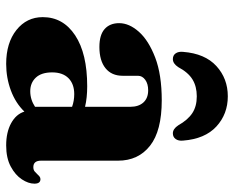

<svg xmlns="http://www.w3.org/2000/svg" viewBox="-88 -657 758 622"><g transform="rotate(90 291.0 -346.0)"><path d="M35.5 -105.5Q35.5 -171.5 94.5 -210.5Q153.5 -249.5 259.5 -249.5Q297 -249.5 326 -242.5V-389Q326 -416 312 -431.5Q298 -447 272.5 -447Q251.5 -447 238.5 -437.5Q225.5 -428 225.5 -414V-364.5Q225.5 -328.5 201 -308.8Q176.5 -289 132 -289Q93 -289 74 -306Q55 -323 55 -353Q55 -385.5 83 -417Q111 -448.5 166.5 -469.8Q222 -491 305 -491Q404 -491 452.2 -453Q500.5 -415 500.5 -349.5V-100Q500.5 -75 521.5 -75Q531 -75 536.2 -80Q541.5 -85 546 -89.5Q549 -93 552.5 -95.5Q556 -98 560.5 -98Q575 -98 575 -78.5Q575 -59 561 -37.8Q547 -16.5 519.5 -1.8Q492 13 451 13Q408.5 13 379.2 -3Q350 -19 341.5 -46Q314 -17.5 273 -2.2Q232 13 187 13Q119 13 77.2 -20.2Q35.5 -53.5 35.5 -105.5ZM214.5 -136Q214.5 -101 231.5 -83Q248.5 -65 275.5 -65Q302.5 -65 326 -80.5V-200.5Q306.5 -207.5 285 -207.5Q252 -207.5 233.2 -188.8Q214.5 -170 214.5 -136ZM292 -604.5Q260 -604.5 237.2 -590.5Q214.5 -576.5 197.5 -544.5Q186 -527 171.5 -527Q159 -527 152.8 -536.2Q146.5 -545.5 148 -560Q153.5 -631 194 -668Q234.5 -705 292 -705Q349.5 -705 389.8 -668Q430 -631 435.5 -560Q437 -545.5 430.5 -536.2Q424 -527 412 -527Q397.5 -527 386 -544.5Q368.5 -575.5 346.5 -590Q324.5 -604.5 292 -604.5Z"/></g></svg>

Font: Fraunces 9pt
Style: Bold
Weight: 700
Version: Version 1.000;[b76b70a41]